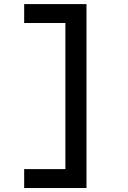

<svg xmlns="http://www.w3.org/2000/svg" viewBox="-20 -818 626 942"><path d="M300.8 104.5V-797.9H404.3V104.5ZM98.6 104.5V11.7H310.5V104.5ZM98.6 -705.1V-797.9H310.5V-705.1Z"/></svg>

Font: Cascadia Mono PL
Style: Regular
Weight: 400
Monospace: yes
Designer: Aaron Bell
Foundry: Saja Typeworks
Version: Version 2102.003